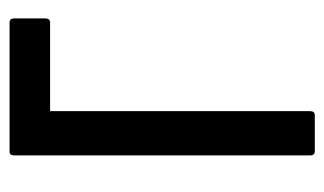

<svg xmlns="http://www.w3.org/2000/svg" viewBox="-162 -534 695 412"><g transform="rotate(-90 186.0 -327.5)"><path d="M68 0Q59 0 59 -10V-645Q59 -655 67 -655H344Q353 -655 353 -645V-579Q353 -568 344 -568H154V-10Q154 0 145 0Z"/></g></svg>

Font: Sofia Sans Condensed SemiBold
Style: Regular
Weight: 600
Designer: Botio Nikoltchev, Ani Petrova
Foundry: lettersoup
Version: Version 4.101